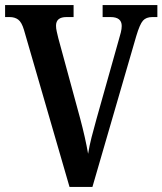

<svg xmlns="http://www.w3.org/2000/svg" viewBox="-20 -734 638 754"><path d="M74 -617Q65 -647 51.5 -657Q38 -667 18 -667H0V-714H269V-667H241Q200 -667 200 -633Q200 -622 203 -609.5Q206 -597 209 -584L295 -268Q315 -193 326 -130Q331 -161 339.5 -194.5Q348 -228 359 -267L446 -576Q451 -592 454.5 -606.5Q458 -621 458 -632Q458 -667 414 -667H383V-714H598V-667H578Q554 -667 541.5 -653Q529 -639 515 -592L343 0H253Z"/></svg>

Font: Noto Serif Lao Condensed SemiBold
Style: Regular
Weight: 600
Width: 3
Designer: Monotype Design Team
Foundry: Monotype Imaging Inc.
Version: Version 2.003; ttfautohint (v1.8.4.7-5d5b)